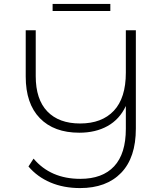

<svg xmlns="http://www.w3.org/2000/svg" viewBox="-20 -854 828 978"><path d="M672 -700V-199Q672 -51 597 26.5Q522 104 388 104Q304 104 237 75.5Q170 47 125 -6L151 -46Q238 57 389 57Q502 57 561.5 -7Q621 -71 621 -198V-314Q589 -246 528 -212Q467 -178 384 -178Q255 -178 183 -252Q111 -326 111 -464V-700H162V-466Q162 -348 221 -286.5Q280 -225 388 -225Q499 -225 560 -290Q621 -355 621 -484V-700ZM248 -834H542V-798H248Z"/></svg>

Font: Montserrat Alternates Light
Style: Regular
Weight: 300
Designer: Julieta Ulanovsky
Foundry: Julieta Ulanovsky
Version: Version 7.200